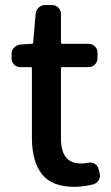

<svg xmlns="http://www.w3.org/2000/svg" viewBox="-20 -722 436 755"><path d="M272.5 12.7Q183.6 12.7 144.5 -37.6Q105.5 -87.9 105.5 -179.7V-453.1Q105.5 -458 100.6 -458H59.6Q44.9 -458 35.2 -468.3Q25.4 -478.5 25.4 -492.2V-509.8Q25.4 -524.4 35.2 -534.7Q44.9 -544.9 59.6 -546.9L105.5 -549.8Q110.4 -549.8 110.4 -554.7L120.1 -667Q121.1 -681.6 131.8 -691.9Q142.6 -702.1 157.2 -702.1H185.5Q199.2 -702.1 209.5 -691.9Q219.7 -681.6 219.7 -667V-554.7Q219.7 -549.8 224.6 -549.8H328.1Q342.8 -549.8 353 -539.6Q363.3 -529.3 363.3 -515.6V-492.2Q363.3 -478.5 353 -468.3Q342.8 -458 328.1 -458H224.6Q219.7 -458 219.7 -453.1V-178.7Q219.7 -128.9 238.8 -104Q257.8 -79.1 299.8 -79.1Q311.5 -79.1 326.2 -82Q339.8 -85 352.1 -78.1Q364.3 -71.3 367.2 -58.6L372.1 -41Q373 -36.1 373 -31.2Q373 -22.5 368.2 -13.7Q360.4 -1 346.7 2.9Q306.6 12.7 272.5 12.7Z"/></svg>

Font: Gen Jyuu GothicL Medium
Style: Regular
Weight: 500
Designer: [Source Han Sans]
Ryoko NISHIZUKA  (kana & ideographs); Paul D. Hunt (Latin, Greek & Cyrillic); Wenlong ZHANG  (bopomofo
Version: Version 1.002.20150607